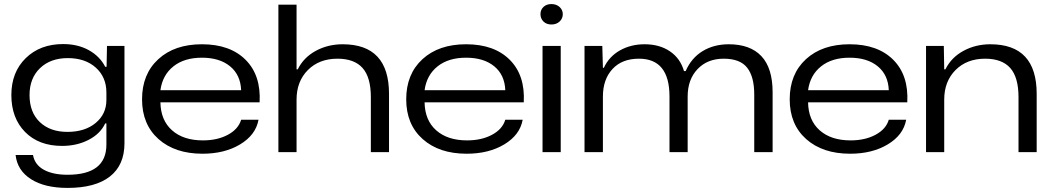

<svg xmlns="http://www.w3.org/2000/svg" viewBox="-20 -752 5203 949"><path d="M314 176.8Q200.7 176.8 133.1 133.5Q65.4 90.3 57.1 14.2H143.1Q151.9 62.5 196.8 87.2Q241.7 111.8 314 111.8Q505.9 111.8 505.9 -37.1V-142.1H500Q476.1 -90.8 418 -60.8Q359.9 -30.8 287.1 -30.8Q171.9 -30.8 104 -99.6Q36.1 -168.5 36.1 -282.2Q36.1 -395 107.2 -464.6Q178.2 -534.2 292 -534.2Q364.7 -534.2 419.2 -503.9Q473.6 -473.6 500 -421.9H506.8L508.8 -524.9H595.2V-43.9Q595.2 64 523.2 120.4Q451.2 176.8 314 176.8ZM126 -282.2Q126 -196.8 177 -148.4Q228 -100.1 313 -100.1Q399.9 -100.1 452.9 -144.3Q505.9 -188.5 505.9 -257.8V-294.9Q505.9 -370.6 453.6 -417.7Q401.4 -464.8 314.9 -464.8Q229.5 -464.8 177.7 -415Q126 -365.2 126 -282.2Z M981 7.8Q844.7 7.8 763.4 -64.7Q682.1 -137.2 682.1 -261.2Q682.1 -385.7 762.5 -459.5Q842.8 -533.2 978 -533.2Q1117.2 -533.2 1193.8 -456.5Q1270.5 -379.9 1263.2 -246.1H772.9Q774.4 -157.2 830.6 -107.7Q886.7 -58.1 982.9 -58.1Q1054.7 -58.1 1106.4 -85.9Q1158.2 -113.8 1171.9 -160.2H1257.8Q1244.1 -85 1167.2 -38.6Q1090.3 7.8 981 7.8ZM772.9 -306.2H1171.9Q1168.9 -381.8 1117.2 -424.3Q1065.4 -466.8 978 -466.8Q890.6 -466.8 836.9 -423.8Q783.2 -380.9 772.9 -306.2Z M1356 0V-729H1445.8V-409.2H1451.7Q1480.5 -467.8 1540.5 -500.5Q1600.6 -533.2 1673.8 -533.2Q1902.8 -533.2 1902.8 -288.1V0H1813V-272Q1813 -369.6 1772.2 -415.8Q1731.4 -461.9 1647.9 -461.9Q1557.6 -461.9 1501.7 -405.8Q1445.8 -349.6 1445.8 -259.8V0Z M2286.6 7.8Q2150.4 7.8 2069.1 -64.7Q1987.8 -137.2 1987.8 -261.2Q1987.8 -385.7 2068.1 -459.5Q2148.4 -533.2 2283.7 -533.2Q2422.9 -533.2 2499.5 -456.5Q2576.2 -379.9 2568.8 -246.1H2078.6Q2080.1 -157.2 2136.2 -107.7Q2192.4 -58.1 2288.6 -58.1Q2360.4 -58.1 2412.1 -85.9Q2463.9 -113.8 2477.5 -160.2H2563.5Q2549.8 -85 2472.9 -38.6Q2396 7.8 2286.6 7.8ZM2078.6 -306.2H2477.5Q2474.6 -381.8 2422.9 -424.3Q2371.1 -466.8 2283.7 -466.8Q2196.3 -466.8 2142.6 -423.8Q2088.9 -380.9 2078.6 -306.2Z M2661.6 0V-524.9H2751.5V0ZM2651.4 -682.1Q2651.4 -703.6 2666.3 -717.8Q2681.2 -731.9 2705.6 -731.9Q2730 -731.9 2745.8 -717.5Q2761.7 -703.1 2761.7 -682.1Q2761.7 -660.2 2745.8 -645.5Q2730 -630.9 2705.6 -630.9Q2681.2 -630.9 2666.3 -645.5Q2651.4 -660.2 2651.4 -682.1Z M2869.1 0V-524.9H2957L2960 -417H2964.8Q2990.2 -472.2 3043.9 -502.7Q3097.7 -533.2 3166 -533.2Q3239.7 -533.2 3291 -498.5Q3342.3 -463.9 3360.8 -400.9H3369.1Q3397.5 -465.8 3453.1 -499.5Q3508.8 -533.2 3582 -533.2Q3688 -533.2 3743.4 -474.4Q3798.8 -415.5 3798.8 -295.9V0H3708V-285.2Q3708 -372.6 3673.1 -417.2Q3638.2 -461.9 3557.1 -461.9Q3476.6 -461.9 3427.7 -410.4Q3378.9 -358.9 3378.9 -274.9V0H3289.1V-274.9Q3289.1 -461.9 3138.2 -461.9Q3054.2 -461.9 3007.1 -410.6Q2960 -359.4 2960 -274.9V0Z M4182.1 7.8Q4045.9 7.8 3964.6 -64.7Q3883.3 -137.2 3883.3 -261.2Q3883.3 -385.7 3963.6 -459.5Q4043.9 -533.2 4179.2 -533.2Q4318.4 -533.2 4395 -456.5Q4471.7 -379.9 4464.4 -246.1H3974.1Q3975.6 -157.2 4031.7 -107.7Q4087.9 -58.1 4184.1 -58.1Q4255.9 -58.1 4307.6 -85.9Q4359.4 -113.8 4373 -160.2H4459Q4445.3 -85 4368.4 -38.6Q4291.5 7.8 4182.1 7.8ZM3974.1 -306.2H4373Q4370.1 -381.8 4318.4 -424.3Q4266.6 -466.8 4179.2 -466.8Q4091.8 -466.8 4038.1 -423.8Q3984.4 -380.9 3974.1 -306.2Z M4557.1 0V-524.9H4645L4647 -409.2H4652.8Q4682.1 -468.3 4742.2 -500.7Q4802.2 -533.2 4875 -533.2Q5104 -533.2 5104 -288.1V0H5014.2V-272Q5014.2 -369.6 4973.4 -415.8Q4932.6 -461.9 4849.1 -461.9Q4758.8 -461.9 4702.9 -405.8Q4647 -349.6 4647 -259.8V0Z"/></svg>

Font: Lumene Sans Expanded
Style: Regular
Weight: 400
Width: 7
Designer: Deni Anggara
Version: Version 1.003;Glyphs 3.1.2 (3151)